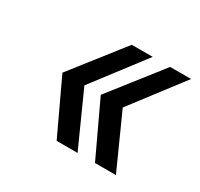

<svg xmlns="http://www.w3.org/2000/svg" viewBox="-94 -565 645 620"><g transform="rotate(30 228.0 -255.0)"><path d="M235 -450H313L168 -260L258 -60H180L86 -260ZM378 -450H456L311 -260L401 -60H323L229 -260Z"/></g></svg>

Font: Fivo Sans Modern
Style: Italic
Weight: 400
Designer: Alexander Slobzheninov
Foundry: Alexander Slobzheninov
Version: 1.0